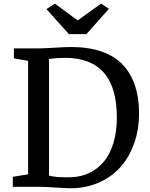

<svg xmlns="http://www.w3.org/2000/svg" viewBox="-20 -1003 806 1031"><path d="M350.1 -819.8 229.5 -954.1 274.9 -983.4 397 -893.6 522.9 -983.4 564.9 -955.6 444.3 -819.8ZM48.8 0V-53.7L130.9 -66.9V-676.3L54.7 -689.5V-743.2H186.5Q214.8 -743.2 272 -746.8Q329.1 -750.5 361.8 -750.5Q456.5 -750.5 527.1 -725.6Q597.7 -700.7 641.1 -653.3Q684.6 -606 705.6 -541.5Q726.6 -477.1 726.6 -394.5Q726.6 -304.2 698.5 -228Q670.4 -151.9 620.8 -99.4Q571.3 -46.9 501 -18.6Q430.7 9.8 348.1 7.8Q327.1 7.3 271.2 3.7Q215.3 0 188 0ZM243.2 -686.5V-60.1Q279.3 -49.3 359.9 -51.3Q413.6 -52.7 458.5 -73.7Q503.4 -94.7 536.9 -134Q570.3 -173.3 588.9 -234.4Q607.4 -295.4 607.4 -372.6Q607.4 -692.4 328.6 -692.4Q287.1 -692.4 243.2 -686.5Z"/></svg>

Font: HaufeMerriweather
Style: Regular
Weight: 400
Designer: Eben Sorkin ( eben@eyebytes.com )
Foundry: Eben Sorkin
Version: Version 1.56